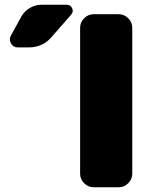

<svg xmlns="http://www.w3.org/2000/svg" viewBox="-20 -790 652 810"><path d="M481 -730Q504 -730 521 -713Q538 -696 538 -673V-57Q538 -34 521 -17Q504 0 481 0H375Q352 0 335 -17Q318 -34 318 -57V-673Q318 -696 335 -713Q352 -730 375 -730ZM261 -770Q278 -770 284.5 -755Q291 -740 280 -728L196 -632Q159 -590 101 -590H55Q36 -590 26.5 -606.5Q17 -623 26 -640L70 -720Q83 -743 106 -756.5Q129 -770 155 -770Z"/></svg>

Font: Rounded Mplus 1c Black
Style: Regular
Weight: 900
Version: Version 1.059.20150529